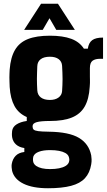

<svg xmlns="http://www.w3.org/2000/svg" viewBox="-20 -800 570 1022"><path d="M235.5 202Q154.5 202 105.2 178Q56 154 44.5 110Q43 103 42 92Q41 81 42.5 73Q47 46.5 63.2 29.5Q79.5 12.5 109.5 9V-12Q82 -16 65.2 -31Q48.5 -46 44.5 -70Q43 -82 43.5 -88.5Q44 -95 44.5 -103Q47.5 -125 68.5 -138.2Q89.5 -151.5 122.5 -156V-177Q79 -196 57.2 -235.5Q35.5 -275 31.5 -337Q31 -352.5 30.5 -365Q30 -377.5 30 -388.2Q30 -399 30.5 -409.2Q31 -419.5 31.5 -430Q36.5 -494.5 59.8 -534.2Q83 -574 128.5 -592Q174 -610 245.5 -610Q314.5 -610 359 -593.5Q403.5 -577 426.5 -541H447.5Q452 -572.5 470.8 -586.2Q489.5 -600 528.5 -600V-487H512.5Q487 -487 472.8 -476.8Q458.5 -466.5 458.5 -437V-409Q458.5 -399.5 458.5 -391.5Q458.5 -383.5 458.8 -375.5Q459 -367.5 458.8 -358.2Q458.5 -349 457.5 -337Q453.5 -272.5 430.8 -232.8Q408 -193 362.8 -174.5Q317.5 -156 245.5 -156Q197.5 -156 175.5 -149.8Q153.5 -143.5 153.5 -129V-126Q153.5 -116 159.2 -110.2Q165 -104.5 183.5 -102Q202 -99.5 240.5 -99Q348 -97.5 400.8 -65.8Q453.5 -34 465.5 27Q467 35 467.5 47.8Q468 60.5 465.5 75Q458 120.5 432.2 148.5Q406.5 176.5 358.2 189.2Q310 202 235.5 202ZM246.5 100Q273.5 100 294.5 95.8Q315.5 91.5 328.8 83.5Q342 75.5 346.5 64Q349.5 55.5 349 48Q348.5 40.5 345.5 33Q341 22 328 14.5Q315 7 294.5 3Q274 -1 246.5 -1Q210 -1 186.8 7.8Q163.5 16.5 157.5 33Q155.5 41 155.5 49Q155.5 57 157.5 64Q161.5 75.5 173.2 83.5Q185 91.5 203.5 95.8Q222 100 246.5 100ZM245.5 -268Q274 -268 291.5 -280.8Q309 -293.5 310.5 -315Q311.5 -330.5 312.2 -346.5Q313 -362.5 313 -379.2Q313 -396 312.2 -413.8Q311.5 -431.5 310.5 -450Q309 -472.5 292.2 -485.2Q275.5 -498 245.5 -498Q214 -498 196.8 -485Q179.5 -472 178.5 -448Q178 -429 177.2 -412.5Q176.5 -396 176.5 -380.8Q176.5 -365.5 177 -350.2Q177.5 -335 178.5 -319Q180 -294.5 197.5 -281.2Q215 -268 245.5 -268ZM108.5 -641 198.5 -780H288.5L378.5 -641H279.5L243.5 -703L207.5 -641Z"/></svg>

Font: Big Shoulders Text Thin Black
Style: Regular
Weight: 900
Version: Version 2.002